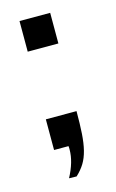

<svg xmlns="http://www.w3.org/2000/svg" viewBox="-79 -394 310 514"><g transform="rotate(-15 76.0 -136.5)"><path d="M28.8 -85H113.8Q113.8 -48.8 112.1 -22.9Q110.4 2.9 105.5 22.5Q100.6 42 91.8 56.4Q83 70.8 68.8 84L47.9 83.5Q69.3 43.5 69.3 9.8Q69.3 7.3 69.3 4.9Q69.3 2.4 68.8 0H28.8ZM28.8 -357.4H113.8V-272.5H28.8Z"/></g></svg>

Font: Fibel Vienna LRS
Style: Regular
Weight: 400
Designer: Peter Wiegel
Foundry: Peter Wioegel
Version: Version 000.000